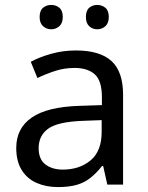

<svg xmlns="http://www.w3.org/2000/svg" viewBox="-20 -750 601 780"><path d="M288 -545Q386 -545 433 -502Q480 -459 480 -365V0H416L399 -76H395Q372 -47 347.5 -27.5Q323 -8 291.5 1Q260 10 215 10Q167 10 128.5 -7Q90 -24 68 -59.5Q46 -95 46 -149Q46 -229 109 -272.5Q172 -316 303 -320L394 -323V-355Q394 -422 365 -448Q336 -474 283 -474Q241 -474 203 -461.5Q165 -449 132 -433L105 -499Q140 -518 188 -531.5Q236 -545 288 -545ZM314 -259Q214 -255 175.5 -227Q137 -199 137 -148Q137 -103 164.5 -82Q192 -61 235 -61Q303 -61 348 -98.5Q393 -136 393 -214V-262ZM141 -681Q141 -707 155 -718.5Q169 -730 188 -730Q207 -730 221 -718.5Q235 -707 235 -681Q235 -656 221 -643.5Q207 -631 188 -631Q169 -631 155 -643.5Q141 -656 141 -681ZM329 -681Q329 -707 342.5 -718.5Q356 -730 375 -730Q394 -730 408 -718.5Q422 -707 422 -681Q422 -656 408 -643.5Q394 -631 375 -631Q356 -631 342.5 -643.5Q329 -656 329 -681Z"/></svg>

Font: Noto Sans Thai
Style: Regular
Weight: 400
Designer: Monotype Design Team
Foundry: Monotype Imaging Inc.
Version: Version 2.001